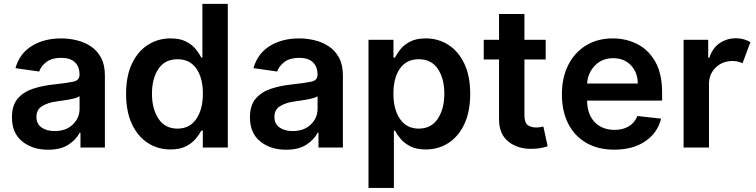

<svg xmlns="http://www.w3.org/2000/svg" viewBox="-20 -747 3828 972"><path d="M223 11Q144.9 11 92.7 -30.9Q40.5 -72.8 40.5 -153.1Q40.5 -214.5 70.1 -248.4Q99.8 -282.3 147.2 -297.8Q194.6 -313.2 247.5 -318.9Q319.6 -326.7 351 -333.5Q382.5 -340.2 382.5 -367.9V-370Q382.5 -410.2 358.7 -432.2Q334.9 -454.2 290.1 -454.2Q242.9 -454.2 215.4 -433.6Q187.9 -413 178.3 -384.9L58.2 -402Q79.5 -476.6 141.5 -514.6Q203.5 -552.6 289.4 -552.6Q328.5 -552.6 367.5 -543.3Q406.6 -534.1 439.1 -512.8Q471.6 -491.5 491.3 -455.3Q511 -419 511 -365.1V0H387.4V-74.9H383.2Q365.8 -40.5 326.5 -14.7Q287.3 11 223 11ZM256.4 -83.5Q314.6 -83.5 348.7 -116.8Q382.8 -150.2 382.8 -195.7V-259.9Q374.6 -253.2 352.8 -248Q331 -242.9 306.5 -239.3Q282 -235.8 264.9 -233.3Q221.9 -227.3 193.2 -209.7Q164.4 -192.1 164.4 -155.2Q164.4 -119.7 190.3 -101.6Q216.3 -83.5 256.4 -83.5Z M1133.2 0V-727.3H1004.6V-455.3H999.3Q989.3 -475.1 971.4 -497.7Q953.5 -520.2 922.4 -536.4Q891.3 -552.6 843.4 -552.6Q780.2 -552.6 729.2 -520.2Q678.3 -487.9 648.3 -425.4Q618.3 -362.9 618.3 -272Q618.3 -182.2 647.7 -119.3Q677.2 -56.5 728 -23.4Q778.8 9.6 843 9.6Q889.9 9.6 920.8 -6Q951.7 -21.7 970.3 -43.9Q989 -66.1 999.3 -85.9H1006.7V0ZM1007.1 -272.7Q1007.1 -193.5 973.7 -144.7Q940.3 -95.9 878.9 -95.9Q815.3 -95.9 782.3 -146Q749.3 -196 749.3 -272.7Q749.3 -349.1 782 -398.1Q814.6 -447.1 878.9 -447.1Q941.1 -447.1 974.1 -399.7Q1007.1 -352.3 1007.1 -272.7Z M1427.9 11Q1349.8 11 1297.6 -30.9Q1245.4 -72.8 1245.4 -153.1Q1245.4 -214.5 1275 -248.4Q1304.7 -282.3 1352.1 -297.8Q1399.5 -313.2 1452.4 -318.9Q1524.5 -326.7 1555.9 -333.5Q1587.4 -340.2 1587.4 -367.9V-370Q1587.4 -410.2 1563.6 -432.2Q1539.8 -454.2 1495 -454.2Q1447.8 -454.2 1420.3 -433.6Q1392.8 -413 1383.2 -384.9L1263.1 -402Q1284.4 -476.6 1346.4 -514.6Q1408.4 -552.6 1494.3 -552.6Q1533.4 -552.6 1572.4 -543.3Q1611.5 -534.1 1644 -512.8Q1676.5 -491.5 1696.2 -455.3Q1715.9 -419 1715.9 -365.1V0H1592.3V-74.9H1588.1Q1570.7 -40.5 1531.4 -14.7Q1492.2 11 1427.9 11ZM1461.3 -83.5Q1519.5 -83.5 1553.6 -116.8Q1587.7 -150.2 1587.7 -195.7V-259.9Q1579.5 -253.2 1557.7 -248Q1535.9 -242.9 1511.4 -239.3Q1486.9 -235.8 1469.8 -233.3Q1426.8 -227.3 1398.1 -209.7Q1369.3 -192.1 1369.3 -155.2Q1369.3 -119.7 1395.2 -101.6Q1421.2 -83.5 1461.3 -83.5Z M1845.5 204.5V-545.5H1971.9V-455.3H1979.4Q1989.3 -475.1 2007.3 -497.7Q2025.2 -520.2 2056.3 -536.4Q2087.4 -552.6 2135.3 -552.6Q2198.5 -552.6 2249.5 -520.2Q2300.4 -487.9 2330.4 -425.4Q2360.4 -362.9 2360.4 -272Q2360.4 -182.2 2331 -119.3Q2301.5 -56.5 2250.7 -23.4Q2199.9 9.6 2135.7 9.6Q2088.8 9.6 2057.9 -6Q2027 -21.7 2008.3 -43.9Q1989.7 -66.1 1979.4 -85.9H1974.1V204.5ZM1971.6 -272.7Q1971.6 -193.5 2005 -144.7Q2038.4 -95.9 2099.8 -95.9Q2163.4 -95.9 2196.4 -146Q2229.4 -196 2229.4 -272.7Q2229.4 -349.1 2196.7 -398.1Q2164.1 -447.1 2099.8 -447.1Q2037.6 -447.1 2004.6 -399.7Q1971.6 -352.3 1971.6 -272.7Z M2742.5 -545.5V-446H2634.9V-164.8Q2634.9 -126.1 2652 -113.8Q2669 -101.6 2693.2 -101.6Q2705.3 -101.6 2715.4 -103.5Q2725.5 -105.5 2730.8 -106.5L2752.5 -6.4Q2742.2 -2.8 2723.2 1.4Q2704.2 5.7 2676.8 6.4Q2604.4 8.9 2555.2 -28.9Q2506 -66.8 2506.4 -143.8V-446H2429V-545.5H2506.4V-676.1H2634.9V-545.5Z M3089.5 10.7Q3007.5 10.7 2948 -23.8Q2888.5 -58.2 2856.5 -121.1Q2824.6 -183.9 2824.6 -269.5Q2824.6 -353.7 2856.5 -417.4Q2888.5 -481.2 2946.6 -516.9Q3004.6 -552.6 3082.7 -552.6Q3149.9 -552.6 3206.7 -523.6Q3263.5 -494.7 3297.8 -433.8Q3332 -372.9 3332 -277V-237.6H2952.1Q2953.1 -167.6 2990.9 -128.6Q3028.8 -89.5 3091.3 -89.5Q3132.8 -89.5 3163.2 -107.4Q3193.5 -125.4 3206.7 -159.8L3326.7 -146.3Q3309.7 -75.3 3247.3 -32.3Q3185 10.7 3089.5 10.7ZM2952.4 -324.2H3208.8Q3208.5 -380 3174.2 -416.2Q3139.9 -452.4 3084.5 -452.4Q3027 -452.4 2991.1 -414.4Q2955.3 -376.4 2952.4 -324.2Z M3440.7 0V-545.5H3565.3V-454.5H3571Q3585.9 -502.1 3622.2 -527.7Q3658.4 -553.3 3705.6 -553.3Q3727.6 -553.3 3746.1 -547.9Q3764.6 -542.6 3778.8 -533.4L3739 -426.8Q3728.7 -431.8 3716.3 -435Q3703.8 -438.2 3688.2 -438.2Q3637.8 -438.2 3603.5 -405.4Q3569.2 -372.5 3569.2 -320.7V0Z"/></svg>

Font: Inter UI Semi Bold
Style: Regular
Weight: 600
Designer: Rasmus Andersson
Foundry: rsms
Version: 3.2;8d6f07862